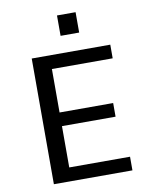

<svg xmlns="http://www.w3.org/2000/svg" viewBox="-97 -981 844 1053"><g transform="rotate(-10 325.0 -454.0)"><path d="M116.5 0V-700H554V-624H215.5V-382H514V-306H215.5V-76H554V0ZM294 -908.5H397.5V-795H294Z"/></g></svg>

Font: Trispace
Style: Regular
Weight: 400
Designer: Tyler Finck
Foundry: Etcetera Type Company
Version: Version 1.210; ttfautohint (v1.8.3)